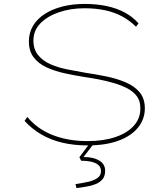

<svg xmlns="http://www.w3.org/2000/svg" viewBox="-20 -730 856 977"><path d="M426 10Q356 10 297 -4Q238 -18 190 -46Q142 -74 105 -115L119 -135Q169 -74 247.5 -43Q326 -12 426 -12Q507 -12 568.5 -33Q630 -54 663 -92.5Q696 -131 694 -182Q694 -216 676.5 -240Q659 -264 628.5 -280Q598 -296 560.5 -307Q523 -318 484.5 -325.5Q446 -333 411 -338Q360 -346 309.5 -357Q259 -368 217.5 -387Q176 -406 151.5 -438Q127 -470 127 -519Q127 -564 148.5 -599.5Q170 -635 208.5 -659.5Q247 -684 298.5 -697Q350 -710 410 -710Q472 -710 523.5 -699Q575 -688 615.5 -666Q656 -644 685 -611L672 -594Q641 -625 602.5 -646Q564 -667 516 -677.5Q468 -688 410 -688Q339 -688 279.5 -667.5Q220 -647 185 -610.5Q150 -574 150 -524Q150 -479 174 -449.5Q198 -420 237 -403Q276 -386 322 -377Q368 -368 413 -360Q468 -352 521.5 -341Q575 -330 619.5 -311Q664 -292 690.5 -260.5Q717 -229 717 -178Q717 -124 682.5 -81Q648 -38 582.5 -14Q517 10 426 10ZM369 227 364 207Q398 202 427.5 195.5Q457 189 475.5 176Q494 163 494 141Q494 123 482.5 111.5Q471 100 448.5 94Q426 88 393 88L384 70L436 0H458L405 69Q455 69 485 87Q515 105 515 139Q515 167 501 183Q487 199 465 207.5Q443 216 417.5 220Q392 224 369 227Z"/></svg>

Font: Lexend Tera Thin
Style: Regular
Weight: 250
Version: Version 1.007